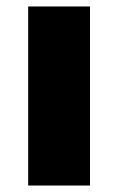

<svg xmlns="http://www.w3.org/2000/svg" viewBox="-20 -573 365 593"><path d="M258 0H67V-553H258Z"/></svg>

Font: Noto Sans Gurmukhi UI Black
Style: Regular
Weight: 900
Designer: Jelle Bosma - Monotype Design Team
Foundry: Monotype Imaging Inc.
Version: Version 2.004; ttfautohint (v1.8.4.7-5d5b)